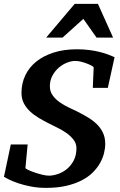

<svg xmlns="http://www.w3.org/2000/svg" viewBox="-25 -937 608 974"><path d="M522 -491.2H445.8L450.2 -595.2Q450.2 -597.7 440.9 -603Q431.6 -608.4 417.5 -614Q403.3 -619.6 387 -623.8Q370.6 -627.9 356.9 -627.9Q337.4 -627.9 314.9 -619.1Q292.5 -610.4 273.2 -593.8Q253.9 -577.1 241 -553.2Q228 -529.3 228 -499Q228 -472.7 242.4 -452.9Q256.8 -433.1 278.1 -418.2Q299.3 -403.3 323.5 -391.8Q347.7 -380.4 367.2 -371.1Q394 -357.4 419.7 -342.3Q445.3 -327.1 465.1 -308.1Q484.9 -289.1 496.8 -264.4Q508.8 -239.7 508.8 -207Q508.8 -184.1 502.4 -158.9Q496.1 -133.8 481.9 -108.9Q467.8 -84 444.8 -61.3Q421.9 -38.6 388.4 -21.5Q355 -4.4 310.3 5.9Q265.6 16.1 208 16.1Q167 16.1 131.1 9Q95.2 2 67.1 -7.6Q39.1 -17.1 20.5 -26.4Q2 -35.6 -4.9 -40L29.8 -204.1H115.2L104 -85Q103.5 -82 117.2 -75.4Q130.9 -68.8 149.9 -62.3Q168.9 -55.7 189.2 -50.8Q209.5 -45.9 222.2 -45.9Q244.6 -45.9 269.5 -54.4Q294.4 -63 315.2 -80.3Q335.9 -97.7 349.4 -123.8Q362.8 -149.9 362.8 -185.1Q362.8 -209.5 347.9 -228.5Q333 -247.6 311.8 -262.5Q290.5 -277.3 266.4 -289.1Q242.2 -300.8 224.1 -310.1Q197.3 -323.7 172.1 -338.6Q147 -353.5 127.4 -371.8Q107.9 -390.1 95.9 -413.1Q84 -436 84 -465.8Q84 -514.2 103.3 -554.7Q122.6 -595.2 158.9 -624.5Q195.3 -653.8 247.3 -670.4Q299.3 -687 365.2 -687Q398.9 -687 427.2 -683.3Q455.6 -679.7 479.2 -673.8Q502.9 -668 522 -660.9Q541 -653.8 556.2 -647ZM464.8 -746.1 397.9 -841.3 292 -746.1H209L354 -917.5H471.7L548.8 -746.1Z"/></svg>

Font: Charis SIL Viet
Style: Bold Italic
Weight: 700
Italic angle: -11°
Foundry: SIL International
Version: Version 5.000